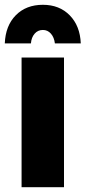

<svg xmlns="http://www.w3.org/2000/svg" viewBox="-22 -781 357 801"><path d="M68 -541H245V0H68ZM-2 -600Q1 -674 44 -717.5Q87 -761 157 -761Q226 -761 269 -717Q312 -673 315 -600H207Q204 -625 190.5 -640.5Q177 -656 157 -656Q136 -656 122.5 -640.5Q109 -625 107 -600Z"/></svg>

Font: Gontserrat
Style: Bold
Weight: 700
Designer: Julieta Ulanovsky
Foundry: Julieta Ulanovsky
Version: Version 6.001